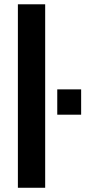

<svg xmlns="http://www.w3.org/2000/svg" viewBox="-20 -887 403 907"><path d="M64.5 0V-866.7H193.4V0ZM250.5 -345.2V-464.8H363.3V-345.2Z"/></svg>

Font: Antonio
Style: Bold
Weight: 700
Designer: Vernon Adams
Foundry: Vernon Adams
Version: Version 1.002